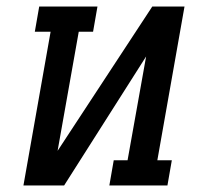

<svg xmlns="http://www.w3.org/2000/svg" viewBox="-20 -570 640 590"><path d="M135.5 -472.5H87L100.5 -550H279.5L266 -472.5H222L157 -106.5L448 -550H547L463.5 -77.5H508L494.5 0H316L329.5 -77.5H372L429 -396.5L177 0H52Z"/></svg>

Font: JuliaMono SemiBold
Style: Italic
Weight: 600
Italic angle: -9°
Monospace: yes
Designer: cormullion
Foundry: corm
Version: Version 0.056; ttfautohint (v1.8.4)